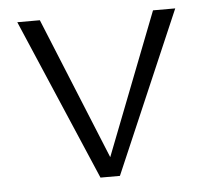

<svg xmlns="http://www.w3.org/2000/svg" viewBox="-41 -508 594 551"><g transform="rotate(-5 256.0 -232.5)"><path d="M483 -465 283 0H227L28 -465H93L260 -56L419 -465Z"/></g></svg>

Font: Ysabeau SC Semilight
Style: Regular
Weight: 300
Designer: Christian Thalmann (Catharsis Fonts)
Version: Version 0.003